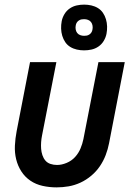

<svg xmlns="http://www.w3.org/2000/svg" viewBox="-20 -799 590 831"><path d="M225 12Q194 12 164.5 5.5Q135 -1 111.5 -17Q88 -33 72.5 -57Q57 -81 50 -109.5Q43 -138 44.5 -169Q46 -200 52 -231L110 -530H224L162 -213Q159 -198 158 -183.5Q157 -169 158 -155Q159 -141 163.5 -127.5Q168 -114 176.5 -104Q185 -94 198.5 -89.5Q212 -85 227 -85Q247 -85 268.5 -94Q290 -103 305 -119.5Q320 -136 328.5 -156.5Q337 -177 341 -197L406 -530H520L452 -179Q447 -153 437.5 -128Q428 -103 412.5 -80Q397 -57 375 -38.5Q353 -20 328 -8.5Q303 3 277 7.5Q251 12 225 12ZM344 -581Q328 -581 312.5 -584.5Q297 -588 284 -596Q271 -604 262.5 -616.5Q254 -629 249.5 -644Q245 -659 244.5 -675Q244 -691 247 -707Q250 -723 259 -738Q268 -753 282 -762.5Q296 -772 312 -775.5Q328 -779 344 -779Q360 -779 375.5 -775.5Q391 -772 404 -764Q417 -756 425.5 -743.5Q434 -731 438.5 -716Q443 -701 443.5 -685Q444 -669 441 -653Q438 -637 429 -622Q420 -607 406 -597.5Q392 -588 376 -584.5Q360 -581 344 -581ZM344 -644Q350 -644 355.5 -645Q361 -646 366.5 -649.5Q372 -653 375.5 -658.5Q379 -664 380 -670Q382 -679 380.5 -688Q379 -697 374 -703.5Q369 -710 361 -713Q353 -716 344 -716Q338 -716 332.5 -715Q327 -714 321.5 -710.5Q316 -707 312.5 -701.5Q309 -696 308 -690Q306 -681 307.5 -672Q309 -663 314 -656.5Q319 -650 327 -647Q335 -644 344 -644Z"/></svg>

Font: Lode Term
Style: Bold Italic
Weight: 700
Italic angle: -11°
Monospace: yes
Designer: Belleve Invis
Foundry: Belleve Invis
Version: Version 29.2.0